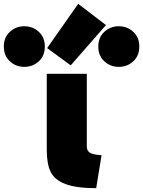

<svg xmlns="http://www.w3.org/2000/svg" viewBox="-206 -941 747 1002"><path d="M324 -131 296 41Q192 41 135.5 19.5Q79 -2 58.5 -43.5Q38 -85 38 -161V-556H247V-177Q247 -155 262.5 -144.5Q278 -134 324 -131ZM40 -690 202 -921 347 -810 163 -600ZM-3.5 -775Q28 -746 28 -698Q28 -650 -3.5 -621Q-35 -592 -79 -592Q-123 -592 -154.5 -621Q-186 -650 -186 -698Q-186 -746 -154.5 -775Q-123 -804 -79 -804Q-35 -804 -3.5 -775ZM489.5 -775Q521 -746 521 -698Q521 -650 489.5 -621Q458 -592 414 -592Q370 -592 338.5 -621Q307 -650 307 -698Q307 -746 338.5 -775Q370 -804 414 -804Q458 -804 489.5 -775Z"/></svg>

Font: Repo
Style: ExtraBlack
Weight: 1000
Designer: Stefan Peev
Foundry: Context Ltd
Version: Version 001.000